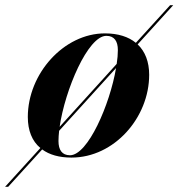

<svg xmlns="http://www.w3.org/2000/svg" viewBox="-82 -599 690 742"><path d="M194 10C360 10 494.5 -145 494.5 -310C494.5 -360 479 -400 450 -427.5L587.5 -579H575.5L443 -433.5C414.5 -457 374 -470 323.5 -470C165 -470 25.5 -314.5 25.5 -147C25.5 -94.5 42 -53.5 74 -27L-62.5 123H-50.5L81 -21.5C108.5 -1 147 10 194 10ZM329 -460.5C360 -460.5 373.5 -439.5 373.5 -405.5C373.5 -389.5 372 -371.5 369 -352L148.5 -109C169 -251 257.5 -460.5 329 -460.5ZM188.5 1C157.5 1 144 -20 144 -54C144 -66 145 -79.5 146.5 -93.5L366.5 -336C342.5 -194.5 257.5 1 188.5 1Z"/></svg>

Font: Bodoni* 24pt
Style: Bold Italic
Weight: 700
Italic angle: -13°
Version: Version 2.3